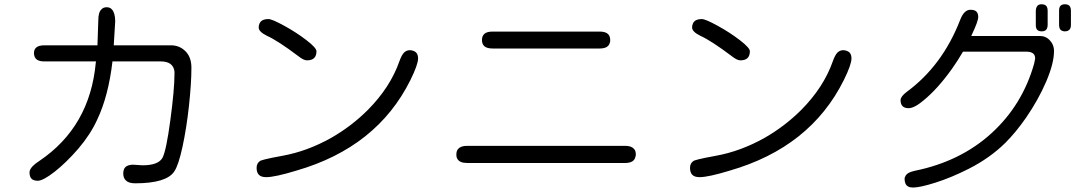

<svg xmlns="http://www.w3.org/2000/svg" viewBox="-20 -798 5040 886"><path d="M448.2 -754.9Q433.6 -741.2 433.6 -704.1L429.7 -588.9H184.6Q157.2 -588.9 145.5 -577.1Q136.7 -568.4 136.7 -551.8Q137.7 -530.3 152.3 -521.5Q164.1 -514.6 184.6 -514.6H422.9L421.9 -507.8Q394.5 -212.9 162.1 -55.7Q142.6 -43 132.8 -33.2Q116.2 -16.6 116.2 -2.9Q116.2 17.6 125.5 26.9Q134.8 36.1 154.3 36.1Q178.7 36.1 231.4 -4.9Q285.2 -46.9 341.8 -112.3Q397.5 -177.7 428.7 -246.1Q480.5 -355.5 499 -514.6H721.7Q779.3 -514.6 785.2 -467.8Q785.2 -462.9 785.2 -458Q785.2 -385.7 766.1 -243.7Q747.1 -101.6 729.5 -69.3Q710 -35.2 637.7 -35.2Q637.7 -35.2 592.8 -38.1Q569.3 -37.1 559.1 -27.3Q548.8 -17.6 548.8 2.9Q548.8 23.4 560.5 34.2Q573.2 47.9 603.5 47.9Q748 47.9 784.2 -6.8Q803.7 -35.2 822.3 -121.1Q840.8 -207 852.1 -310.5Q863.3 -414.1 863.3 -485.4Q863.3 -534.2 835.9 -561.5Q808.6 -588.9 768.6 -588.9H504.9L511.7 -701.2Q510.7 -740.2 496.1 -754.9Q487.3 -764.6 472.2 -764.6Q457 -764.6 448.2 -754.9Z M1218.8 -710Q1184.6 -710 1176.8 -687.5Q1173.8 -680.7 1173.8 -670.9Q1173.8 -651.4 1211.9 -632.8Q1261.7 -610.4 1356.4 -539.1Q1380.9 -519.5 1396.5 -519.5Q1418.9 -519.5 1429.7 -530.3Q1440.4 -541 1440.4 -561.5Q1440.4 -577.1 1394 -612.8Q1347.7 -648.4 1291.5 -679.2Q1235.4 -710 1218.8 -710ZM1886.7 -563.5Q1879.9 -566.4 1871.1 -566.4Q1855.5 -566.4 1843.8 -554.7Q1833 -543 1823.2 -515.6Q1781.2 -395.5 1677.7 -291Q1602.5 -215.8 1508.8 -162.1Q1397.5 -99.6 1283.2 -79.1Q1224.6 -68.4 1204.1 -63Q1183.6 -57.6 1180.7 -55.7Q1164.1 -44.9 1164.1 -23.4Q1164.1 -2 1174.8 8.8Q1185.5 19.5 1208 19.5Q1249 19.5 1347.7 -10.7Q1719.7 -118.2 1874 -428.7Q1909.2 -500 1909.2 -528.3Q1909.2 -556.6 1886.7 -563.5Z M2795.9 -612.3Q2795.9 -630.9 2786.1 -640.6Q2774.4 -652.3 2747.1 -652.3H2252.9Q2225.6 -652.3 2213.9 -640.6Q2204.1 -630.9 2204.1 -613.3Q2204.1 -595.7 2213.9 -585.9Q2225.6 -574.2 2252.9 -574.2H2747.1Q2785.2 -574.2 2793 -597.7Q2795.9 -603.5 2795.9 -612.3ZM2914.1 -85Q2914.1 -103.5 2904.3 -112.3Q2892.6 -125 2864.3 -125H2135.7Q2107.4 -125 2095.7 -112.3Q2085.9 -103.5 2085.9 -85Q2085.9 -75.2 2087.9 -70.3Q2089.8 -65.4 2090.8 -64.5Q2101.6 -45.9 2135.7 -45.9H2864.3Q2906.2 -45.9 2912.1 -74.2Q2914.1 -79.1 2914.1 -85Z M3218.8 -710Q3184.6 -710 3176.8 -687.5Q3173.8 -680.7 3173.8 -670.9Q3173.8 -651.4 3211.9 -632.8Q3261.7 -610.4 3356.4 -539.1Q3380.9 -519.5 3396.5 -519.5Q3418.9 -519.5 3429.7 -530.3Q3440.4 -541 3440.4 -561.5Q3440.4 -577.1 3394 -612.8Q3347.7 -648.4 3291.5 -679.2Q3235.4 -710 3218.8 -710ZM3886.7 -563.5Q3879.9 -566.4 3871.1 -566.4Q3855.5 -566.4 3843.8 -554.7Q3833 -543 3823.2 -515.6Q3781.2 -395.5 3677.7 -291Q3602.5 -215.8 3508.8 -162.1Q3397.5 -99.6 3283.2 -79.1Q3224.6 -68.4 3204.1 -63Q3183.6 -57.6 3180.7 -55.7Q3164.1 -44.9 3164.1 -23.4Q3164.1 -2 3174.8 8.8Q3185.5 19.5 3208 19.5Q3249 19.5 3347.7 -10.7Q3719.7 -118.2 3874 -428.7Q3909.2 -500 3909.2 -528.3Q3909.2 -556.6 3886.7 -563.5Z M4787.1 -778.3Q4773.4 -778.3 4767.6 -771.5Q4760.7 -763.7 4759.8 -749V-682.6Q4759.8 -667 4766.6 -660.2Q4773.4 -653.3 4787.1 -653.3Q4804.7 -653.3 4810.5 -665Q4814.5 -671.9 4814.5 -682.6V-749Q4814.5 -771.5 4798.8 -776.4Q4793.9 -778.3 4787.1 -778.3ZM4894.5 -778.3Q4880.9 -778.3 4874 -771.5Q4867.2 -764.6 4867.2 -749V-682.6Q4867.2 -660.2 4882.8 -655.3Q4887.7 -653.3 4892.6 -653.3Q4897.5 -653.3 4899.9 -653.8Q4902.3 -654.3 4904.3 -654.8Q4906.2 -655.3 4908.2 -656.2Q4921.9 -662.1 4921.9 -682.6V-749Q4921.9 -771.5 4906.2 -776.4Q4901.4 -778.3 4894.5 -778.3ZM4780.3 -631.8H4461.9L4465.8 -640.6Q4494.1 -700.2 4494.1 -719.7Q4494.1 -736.3 4485.8 -744.6Q4477.5 -752.9 4458 -752.9Q4428.7 -752.9 4411.1 -707Q4329.1 -495.1 4164.1 -374Q4135.7 -352.5 4135.7 -335.9Q4135.7 -317.4 4145 -308.1Q4154.3 -298.8 4172.9 -298.8Q4199.2 -298.8 4242.2 -335Q4307.6 -388.7 4373 -480.5Q4399.4 -517.6 4423.8 -559.6H4715.8Q4739.3 -559.6 4749 -549.8Q4756.8 -542 4756.8 -528.3V-527.3L4752 -503.9Q4698.2 -313.5 4555.2 -183.1Q4412.1 -52.7 4201.2 -9.8Q4164.1 -2 4157.2 16.6Q4154.3 21.5 4154.3 26.4Q4154.3 31.2 4154.8 35.2Q4155.3 39.1 4156.2 42.5Q4157.2 45.9 4158.2 48.8Q4166 67.4 4193.4 67.4Q4225.6 67.4 4297.9 44.4Q4370.1 21.5 4451.2 -19.5Q4548.8 -69.3 4619.1 -138.7Q4668.9 -188.5 4714.8 -254.9Q4772.5 -338.9 4808.1 -422.4Q4843.8 -505.9 4843.8 -562.5Q4843.8 -592.8 4822.3 -614.3Q4804.7 -631.8 4780.3 -631.8Z"/></svg>

Font: FakePearl
Style: Light
Weight: 350
Version: Version 1.2